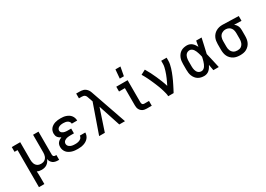

<svg xmlns="http://www.w3.org/2000/svg" viewBox="1 -1730 4047 2920"><g transform="rotate(-30 2025.0 -270.0)"><path d="M92 215V-436H39V-520H187V-210Q187 -193 189.5 -176.5Q192 -160 197.5 -144.5Q203 -129 213 -115.5Q223 -102 237 -93Q251 -84 267 -80Q283 -76 300 -76Q317 -76 333 -80Q349 -84 363 -93Q377 -102 387 -115.5Q397 -129 402.5 -144.5Q408 -160 410.5 -176.5Q413 -193 413 -210V-520H508V-115Q508 -108 510.5 -100Q513 -92 518.5 -86.5Q524 -81 532 -78.5Q540 -76 548 -76H566V8H548Q524 8 501 3Q478 -2 459 -15.5Q440 -29 428 -49.5Q416 -70 413 -94Q404 -71 389.5 -51Q375 -31 355 -17.5Q335 -4 311 2Q287 8 262 8Q242 8 221.5 4Q201 0 183 -9Q185 20 186 49Q187 78 187 107V215Z M898 8Q872 8 846.5 5.5Q821 3 796.5 -4.5Q772 -12 749 -25Q726 -38 709.5 -57.5Q693 -77 684.5 -101.5Q676 -126 676 -152Q676 -172 681.5 -192Q687 -212 700.5 -227.5Q714 -243 731 -253.5Q748 -264 767 -272Q751 -278 736.5 -288.5Q722 -299 711.5 -312.5Q701 -326 696.5 -343.5Q692 -361 692 -378Q692 -402 699.5 -425Q707 -448 722.5 -466Q738 -484 759 -496.5Q780 -509 803 -516Q826 -523 849.5 -525.5Q873 -528 897 -528Q921 -528 945 -525.5Q969 -523 992 -515Q1015 -507 1035.5 -494.5Q1056 -482 1071 -463Q1086 -444 1094 -421Q1102 -398 1102 -374V-372H1007V-373Q1007 -391 995.5 -406.5Q984 -422 968 -430Q952 -438 934 -441Q916 -444 897 -444Q885 -444 873 -443Q861 -442 849.5 -439.5Q838 -437 827 -432Q816 -427 807 -419Q798 -411 792.5 -400Q787 -389 787 -377Q787 -365 792.5 -354Q798 -343 807.5 -335.5Q817 -328 828.5 -323.5Q840 -319 852 -316.5Q864 -314 876 -313Q888 -312 900 -312H962V-228H900Q886 -228 872 -227Q858 -226 844.5 -223.5Q831 -221 818 -215.5Q805 -210 794 -201.5Q783 -193 777 -180Q771 -167 771 -153Q771 -140 777 -127Q783 -114 793.5 -105Q804 -96 816.5 -90Q829 -84 842.5 -81Q856 -78 870 -77Q884 -76 898 -76Q911 -76 924.5 -77Q938 -78 951.5 -81.5Q965 -85 977.5 -90.5Q990 -96 1000 -105Q1010 -114 1016 -127Q1022 -140 1023 -153H1118Q1118 -127 1109 -102.5Q1100 -78 1083.5 -59Q1067 -40 1045 -26.5Q1023 -13 998.5 -5.5Q974 2 948.5 5Q923 8 898 8Z M1273 0 1451 -508 1424 -584V-585Q1420 -598 1414 -611.5Q1408 -625 1397.5 -634.5Q1387 -644 1373 -647.5Q1359 -651 1344 -651H1294V-735H1344Q1364 -735 1383 -733.5Q1402 -732 1420.5 -726Q1439 -720 1454.5 -708Q1470 -696 1482 -680.5Q1494 -665 1501.5 -647.5Q1509 -630 1515 -611L1727 0H1627L1501 -384L1373 0Z M2111 0Q2093 0 2075 -3Q2057 -6 2041 -14Q2025 -22 2012 -35Q1999 -48 1991 -64Q1983 -80 1980 -98Q1977 -116 1977 -134V-436H1874V-520H2073V-134Q2073 -125 2074.5 -116Q2076 -107 2081 -99.5Q2086 -92 2094 -88Q2102 -84 2111 -84H2197V0ZM1982 -600 1995 -755H2083L2054 -600Z M2486 0Q2486 -26 2479.5 -51.5Q2473 -77 2466 -102.5Q2459 -128 2450.5 -152.5Q2442 -177 2432.5 -201.5Q2423 -226 2413 -250Q2403 -274 2392.5 -298Q2382 -322 2371 -346Q2360 -370 2348.5 -393Q2337 -416 2324.5 -439Q2312 -462 2298 -485L2380 -528Q2407 -483 2431 -436Q2455 -389 2476.5 -340.5Q2498 -292 2517.5 -243Q2537 -194 2552 -144Q2565 -170 2577.5 -196Q2590 -222 2601.5 -248Q2613 -274 2623 -301Q2633 -328 2641.5 -355.5Q2650 -383 2656.5 -411Q2663 -439 2663 -468V-520H2758V-468Q2758 -436 2751.5 -405.5Q2745 -375 2736 -344.5Q2727 -314 2715.5 -284.5Q2704 -255 2692 -226Q2680 -197 2666.5 -168.5Q2653 -140 2639 -112Q2625 -84 2610.5 -56Q2596 -28 2581 0Z M3117 8Q3089 8 3062 2Q3035 -4 3011.5 -18.5Q2988 -33 2971 -55Q2954 -77 2943.5 -102.5Q2933 -128 2929.5 -155.5Q2926 -183 2926 -210V-310Q2926 -337 2929.5 -364.5Q2933 -392 2943.5 -417.5Q2954 -443 2971 -465Q2988 -487 3011.5 -501.5Q3035 -516 3062 -522Q3089 -528 3117 -528Q3140 -528 3163 -520Q3186 -512 3204 -496.5Q3222 -481 3235.5 -461.5Q3249 -442 3260 -421Q3264 -446 3268 -470.5Q3272 -495 3277 -520H3372Q3357 -456 3343.5 -391.5Q3330 -327 3314 -263Q3330 -198 3344.5 -132Q3359 -66 3374 0H3279Q3274 -26 3269.5 -52Q3265 -78 3261 -103Q3250 -82 3236.5 -61.5Q3223 -41 3205 -25Q3187 -9 3164 -0.5Q3141 8 3117 8ZM3117 -76Q3136 -76 3153 -87.5Q3170 -99 3181 -115.5Q3192 -132 3199.5 -150Q3207 -168 3213 -187Q3219 -206 3223.5 -225Q3228 -244 3232 -263Q3228 -282 3223 -300.5Q3218 -319 3212 -337.5Q3206 -356 3198.5 -373.5Q3191 -391 3180 -406.5Q3169 -422 3152.5 -433Q3136 -444 3117 -444Q3101 -444 3086 -439Q3071 -434 3059.5 -423.5Q3048 -413 3040.5 -399.5Q3033 -386 3029 -371Q3025 -356 3023 -340.5Q3021 -325 3021 -310V-210Q3021 -195 3023 -179.5Q3025 -164 3029 -149Q3033 -134 3040.5 -120.5Q3048 -107 3059.5 -96.5Q3071 -86 3086 -81Q3101 -76 3117 -76Z M3749 8Q3720 8 3691 3Q3662 -2 3636.5 -15.5Q3611 -29 3590 -50Q3569 -71 3556.5 -97Q3544 -123 3539 -152Q3534 -181 3534 -210V-310Q3534 -338 3538.5 -365.5Q3543 -393 3554.5 -418.5Q3566 -444 3585 -465Q3604 -486 3628.5 -500Q3653 -514 3680 -521Q3707 -528 3735 -528H3750L4025 -520V-436L3897 -440Q3912 -429 3924 -414.5Q3936 -400 3944 -383Q3952 -366 3955 -347.5Q3958 -329 3958 -310V-210Q3958 -181 3953.5 -152.5Q3949 -124 3937 -98Q3925 -72 3905 -51Q3885 -30 3860 -16Q3835 -2 3806.5 3Q3778 8 3749 8ZM3749 -76Q3766 -76 3782.5 -79.5Q3799 -83 3812.5 -92.5Q3826 -102 3836 -115.5Q3846 -129 3852 -144.5Q3858 -160 3860.5 -176.5Q3863 -193 3863 -210V-310Q3863 -334 3858 -357.5Q3853 -381 3839.5 -400.5Q3826 -420 3804.5 -431Q3783 -442 3759 -444H3742Q3726 -444 3710 -439Q3694 -434 3680 -425Q3666 -416 3656 -403Q3646 -390 3640 -374.5Q3634 -359 3631.5 -342.5Q3629 -326 3629 -310V-210Q3629 -193 3631.5 -176Q3634 -159 3640.5 -143.5Q3647 -128 3658 -114.5Q3669 -101 3683.5 -92Q3698 -83 3715 -79.5Q3732 -76 3749 -76Z"/></g></svg>

Font: Iosevka Etoile Medium
Style: Regular
Weight: 500
Designer: Belleve Invis
Foundry: Belleve Invis
Version: Version 22.1.2; ttfautohint (v1.8.4)